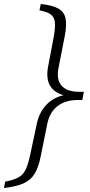

<svg xmlns="http://www.w3.org/2000/svg" viewBox="-68 -749 450 964"><path d="M137 -729Q194 -723 224 -706.5Q254 -690 261 -657Q268 -624 257 -567L226 -409Q214 -350 241 -319Q268 -288 331 -288H353L347 -256L345 -247H323Q260 -247 220 -215.5Q180 -184 169 -125L137 33Q126 90 106 123Q86 156 49.5 172Q13 188 -48 195L-42 163Q0 155 24 142Q48 129 60.5 103Q73 77 83 31L116 -124Q128 -183 162.5 -220.5Q197 -258 251 -271Q153 -299 173 -412L202 -565Q210 -611 207.5 -637Q205 -663 187 -676.5Q169 -690 130 -697Z"/></svg>

Font: Piazzolla SC Light
Style: Italic
Weight: 300
Italic angle: -11.3°
Designer: Juan Pablo del Peral
Foundry: Huerta Tipografica
Version: Version 1.330